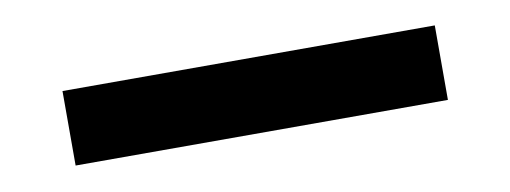

<svg xmlns="http://www.w3.org/2000/svg" viewBox="-27 -492 659 248"><g transform="rotate(-10 302.5 -368.0)"><path d="M58.6 -417.5H546.9V-319.8H58.6Z"/></g></svg>

Font: Klaudia
Style: Bold
Weight: 700
Designer: Wojciech Kalinowski "wmk69" (wmk69@o2.pl)
Foundry: Wojciech Kalinowski "wmk69" (wmk69@o2.pl)
Version: Version 3.1.0; 2021-05-10